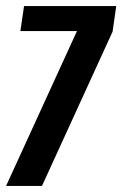

<svg xmlns="http://www.w3.org/2000/svg" viewBox="-22 -611 402 631"><path d="M-2 0 231 -509H45L57 -591H360L348 -507L116 0Z"/></svg>

Font: Alumni Sans
Style: Bold Italic
Weight: 700
Italic angle: -8°
Designer: Robert E. Leuschke
Foundry: Robert E. Leuschke
Version: Version 1.016